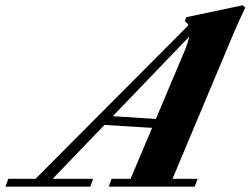

<svg xmlns="http://www.w3.org/2000/svg" viewBox="-93 -696 935 716"><path d="M-72.8 0 -62 -29.3H39.6L610.4 -602.5Q606 -609.9 596.7 -616.7L601.1 -631.8L812.5 -676.3L821.8 -667.5Q798.8 -620.6 779.8 -575.7L550.3 -29.3H644L633.3 0H312.5L323.2 -29.3H394L474.1 -219.2L296.4 -230L103.5 -29.3H254.4L243.7 0ZM593.8 -502.4Q607.9 -535.6 612.8 -559.6L327.6 -262.7L488.3 -252.4Z"/></svg>

Font: Elstob ExtraBold
Style: Italic
Weight: 800
Italic angle: -20°
Designer: Peter S. Baker
Version: Version 1.015